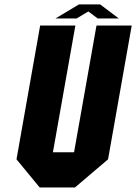

<svg xmlns="http://www.w3.org/2000/svg" viewBox="-20 -832 604 852"><path d="M158.2 -718.8H314.5L214.8 -156.2H308.6L408.2 -718.8H564.5L459.5 -125L312.5 0H156.2L53.2 -125ZM330.6 -812.5H424.3L507.3 -750H413.6L372.1 -781.2L319.8 -750H226.1Z"/></svg>

Font: Signwood
Style: Italic
Weight: 400
Italic angle: -10°
Designer: GGBotNet
Foundry: GGBotNet
Version: 0.95